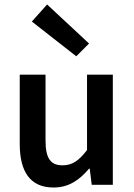

<svg xmlns="http://www.w3.org/2000/svg" viewBox="-20 -824 596 856"><path d="M68 -491V-183C68 -59 114 12 219 12C286 12 334 -21 377 -72H380L389 0H483V-491H368V-155C331 -107 302 -87 259 -87C206 -87 183 -117 183 -198V-491ZM320 -573 377 -630 190 -804 122 -728Z"/></svg>

Font: DAIFUKU Sans Semibold
Style: Regular
Weight: 600
Designer: Original font ‘Source Sans 3’ : Paul D. Hunt
Foundry: Daifuku
Version: Version 1.000